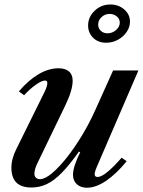

<svg xmlns="http://www.w3.org/2000/svg" viewBox="-20 -846 652 876"><path d="M376.5 10.5Q348 10.5 330.5 -5.5Q313 -21.5 313 -48.5Q313 -85 346 -151.5L340 -154Q297 -93.5 262 -57.8Q227 -22 193.8 -6.2Q160.5 9.5 123 9.5Q32 9.5 32 -81Q32 -122 55.5 -168L181 -422Q196 -451.5 196 -468Q196 -478.5 185.5 -478.5Q170.5 -478.5 143.5 -459.5Q116.5 -440.5 90 -411.5L66 -429Q110 -480.5 156 -507.5Q202 -534.5 247 -534.5Q277.5 -534.5 294.5 -520.2Q311.5 -506 311.5 -477.5Q311.5 -433.5 276.5 -362L150 -100Q137 -73 137 -53Q137 -41.5 144.2 -35Q151.5 -28.5 162 -28.5Q184.5 -28.5 216 -54.5Q247.5 -80.5 283 -125Q318.5 -169.5 353 -226.2Q387.5 -283 415 -344.5L496 -524.5H611.5L422.5 -86.5Q412 -63 412 -50.5Q412 -38.5 425.5 -38.5Q442 -38.5 470.2 -61.5Q498.5 -84.5 535 -126.5L558 -110.5Q510.5 -52.5 464 -21Q417.5 10.5 376.5 10.5ZM464.5 -651Q428 -651 405 -673.5Q382 -696 382 -730Q382 -768.5 411.8 -797Q441.5 -825.5 483.5 -825.5Q521 -825.5 547 -802.8Q573 -780 573 -747.5Q573 -722 557.8 -700Q542.5 -678 517.8 -664.5Q493 -651 464.5 -651ZM470.5 -694Q492.5 -694 509.5 -709Q526.5 -724 526.5 -743Q526.5 -760 512.8 -771.2Q499 -782.5 480 -782.5Q459 -782.5 443.5 -768.2Q428 -754 428 -733.5Q428 -716.5 440.2 -705.2Q452.5 -694 470.5 -694Z"/></svg>

Font: Libre Caslon Text Medium Italic
Style: Regular
Weight: 500
Italic angle: -22.583°
Designer: Pablo Impallari, Rodrigo Fuenzalida, Katja Schimmel
Foundry: Pablo Impallari, Rodrigo Fuenzalida
Version: Version 2.000